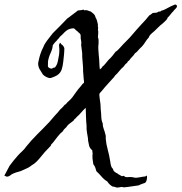

<svg xmlns="http://www.w3.org/2000/svg" viewBox="-45 -764 813 860"><path d="M748 -737.3Q747.1 -730.5 744.1 -728Q741.2 -725.6 738.3 -721.7Q735.4 -719.7 732.9 -715.8Q730.5 -711.9 725.6 -708Q720.7 -702.1 716.3 -696.3Q711.9 -690.4 706.1 -685.5Q704.1 -678.7 700.2 -674.8Q696.3 -670.9 691.4 -666Q686.5 -661.1 681.6 -657.2Q676.8 -653.3 671.9 -649.4Q663.1 -641.6 655.3 -633.3Q647.5 -625 637.7 -617.2Q629.9 -610.4 626.5 -606Q623 -601.6 621.1 -595.7Q613.3 -587.9 606.4 -576.7Q599.6 -565.4 590.8 -555.7Q586.9 -551.8 583.5 -548.8Q580.1 -545.9 576.2 -541Q572.3 -536.1 568.4 -532.2Q564.5 -528.3 559.6 -525.4Q553.7 -515.6 546.9 -509.3Q540 -502.9 534.2 -494.1Q531.2 -492.2 528.3 -489.3Q525.4 -486.3 524.4 -482.4Q519.5 -479.5 515.6 -475.1Q511.7 -470.7 508.8 -465.8Q498 -457 489.7 -446.3Q481.4 -435.5 470.7 -425.8Q467.8 -420.9 464.4 -417Q460.9 -413.1 457 -409.2Q446.3 -396.5 435.5 -385.3Q424.8 -374 414.1 -360.4Q412.1 -357.4 407.2 -352.5Q402.3 -347.7 400.4 -343.8Q399.4 -339.8 400.4 -334Q401.4 -328.1 401.4 -324.2Q406.2 -296.9 406.2 -273.4Q408.2 -256.8 408.7 -240.2Q409.2 -223.6 415 -211.9Q415 -198.2 419.4 -187Q423.8 -175.8 426.8 -163.1Q428.7 -158.2 428.7 -152.8Q428.7 -147.5 428.7 -141.6Q430.7 -118.2 437.5 -93.8Q444.3 -69.3 448.2 -43.9Q449.2 -36.1 450.7 -28.8Q452.1 -21.5 455.1 -14.6Q461.9 -6.8 461.9 -4.9Q461.9 -2.9 462.9 -1Q464.8 2.9 470.2 6.8Q475.6 10.7 480.5 12.7Q486.3 17.6 491.7 20Q497.1 22.5 501 25.4Q508.8 22.5 510.7 24.4Q512.7 26.4 515.6 28.3Q522.5 30.3 529.3 29.3Q536.1 28.3 543.9 29.3Q548.8 29.3 553.7 30.8Q558.6 32.2 565.4 32.2Q570.3 31.2 575.7 30.8Q581.1 30.3 585.9 29.3Q593.8 27.3 601.6 26.9Q609.4 26.4 613.3 21.5Q615.2 44.9 605.5 54.7Q597.7 57.6 590.3 60.1Q583 62.5 576.2 66.4Q551.8 70.3 528.3 73.2Q523.4 73.2 519 74.2Q514.6 75.2 510.7 75.2Q507.8 75.2 504.9 74.2Q502 73.2 499 73.2Q494.1 74.2 489.3 75.2Q484.4 76.2 478.5 76.2Q467.8 73.2 465.8 72.3Q463.9 71.3 460.9 72.3Q453.1 68.4 446.8 62.5Q440.4 56.6 435.5 48.8Q420.9 40 410.2 27.3Q399.4 14.6 386.7 2.9Q384.8 -4.9 381.8 -13.2Q378.9 -21.5 373 -28.3Q371.1 -39.1 369.6 -52.2Q368.2 -65.4 370.1 -79.1Q368.2 -81.1 368.7 -84.5Q369.1 -87.9 368.2 -90.8Q356.4 -100.6 354 -112.3Q351.6 -124 349.6 -133.8Q349.6 -143.6 347.7 -152.3Q345.7 -161.1 344.7 -169.9L342.8 -185.5V-200.2Q340.8 -218.8 340.3 -239.3Q339.8 -259.8 338.9 -281.2Q328.1 -271.5 318.8 -260.3Q309.6 -249 298.8 -240.2Q295.9 -235.4 291.5 -232.4Q287.1 -229.5 284.2 -223.6Q269.5 -212.9 263.2 -207.5Q256.8 -202.1 252 -194.3Q241.2 -185.5 236.3 -175.8Q223.6 -166 212.9 -151.9Q202.1 -137.7 191.4 -124Q187.5 -120.1 185.5 -118.2Q183.6 -116.2 182.6 -111.3Q170.9 -98.6 163.6 -91.3Q156.2 -84 148.4 -74.2Q138.7 -62.5 128.9 -50.8Q119.1 -39.1 107.4 -30.3Q102.5 -27.3 98.1 -24.4Q93.8 -21.5 88.9 -17.6Q82 -12.7 73.7 -9.3Q65.4 -5.9 57.6 -2Q47.9 2.9 37.6 5.4Q27.3 7.8 15.6 12.7Q7.8 15.6 1 21.5Q-5.9 27.3 -15.6 27.3Q-17.6 25.4 -20.5 24.9Q-23.4 24.4 -25.4 22.5Q-19.5 10.7 -13.7 0.5Q-7.8 -9.8 -2 -21.5Q6.8 -33.2 15.6 -44.4Q24.4 -55.7 34.2 -66.4Q43.9 -77.1 54.2 -86.4Q64.5 -95.7 73.2 -108.4Q78.1 -113.3 84 -121.1Q86.9 -124 89.4 -127.4Q91.8 -130.9 94.7 -133.8Q122.1 -163.1 149.9 -190.4Q177.7 -217.8 203.1 -249Q208 -253.9 213.4 -259.8Q218.8 -265.6 223.6 -272.5Q236.3 -283.2 245.1 -294.9Q249 -295.9 251.5 -299.3Q253.9 -302.7 256.8 -305.7Q265.6 -313.5 270 -317.9Q274.4 -322.3 278.3 -327.1Q287.1 -338.9 295.9 -351.6Q304.7 -364.3 315.4 -376Q318.4 -378.9 322.3 -384.8Q324.2 -387.7 327.1 -389.6Q330.1 -391.6 331.1 -394.5Q332 -398.4 330.1 -408.2Q329.1 -417 328.6 -427.2Q328.1 -437.5 327.1 -446.3Q327.1 -453.1 327.1 -459.5Q327.1 -465.8 326.2 -472.7Q326.2 -479.5 325.2 -485.4Q324.2 -491.2 324.2 -497.1Q323.2 -504.9 323.2 -511.2Q323.2 -517.6 323.2 -525.4Q321.3 -535.2 320.8 -543.9Q320.3 -552.7 318.4 -563.5Q320.3 -572.3 318.8 -578.6Q317.4 -585 316.4 -592.8Q316.4 -597.7 316.4 -602.5Q316.4 -607.4 314.5 -611.3Q312.5 -614.3 309.6 -616.2Q306.6 -618.2 304.7 -621.1Q296.9 -627 293.9 -629.9Q288.1 -637.7 282.2 -637.2Q276.4 -636.7 271.5 -635.7Q259.8 -632.8 251.5 -626Q243.2 -619.1 235.4 -610.4Q232.4 -607.4 229 -604.5Q225.6 -601.6 223.6 -599.6Q216.8 -589.8 214.4 -588.4Q211.9 -586.9 210 -583Q200.2 -574.2 191.4 -561.5Q190.4 -544.9 181.6 -526.4Q172.9 -507.8 169.9 -488.3V-477.5Q168.9 -465.8 170.4 -464.4Q171.9 -462.9 173.8 -460.9Q184.6 -454.1 189.9 -458Q195.3 -461.9 201.2 -461.9Q210.9 -473.6 213.9 -488.8Q216.8 -503.9 219.7 -519.5Q220.7 -527.3 220.7 -533.2Q220.7 -539.1 220.7 -544.9Q220.7 -551.8 219.7 -558.6Q218.8 -565.4 223.6 -572.3Q226.6 -571.3 227.5 -568.8Q228.5 -566.4 231.4 -564.5Q237.3 -560.5 239.3 -556.6Q241.2 -552.7 243.2 -548.8Q243.2 -535.2 241.7 -519Q240.2 -502.9 238.3 -487.3Q236.3 -468.8 231.4 -453.1Q226.6 -437.5 210.9 -426.8Q200.2 -420.9 189.5 -417Q180.7 -413.1 173.8 -415Q159.2 -418.9 147.5 -429.7Q141.6 -440.4 134.8 -450.2Q127.9 -460 126 -474.6Q126 -479.5 126 -482.4Q126 -485.4 127.9 -491.2Q130.9 -506.8 136.2 -522.9Q141.6 -539.1 149.4 -553.7Q153.3 -563.5 156.7 -568.8Q160.2 -574.2 165 -581.1Q170.9 -588.9 177.7 -597.7Q184.6 -606.4 191.4 -615.2Q208 -631.8 224.6 -648.4Q241.2 -665 256.8 -681.6Q264.6 -686.5 273.4 -693.8Q282.2 -701.2 291 -707Q293.9 -709 296.9 -711.4Q299.8 -713.9 301.8 -715.8Q305.7 -717.8 310.5 -717.8Q315.4 -717.8 320.3 -718.8Q324.2 -719.7 327.1 -720.7Q330.1 -721.7 332 -717.8Q341.8 -719.7 348.1 -716.8Q354.5 -713.9 362.3 -711.9Q366.2 -708 371.1 -704.6Q376 -701.2 378.9 -696.3Q380.9 -694.3 381.8 -689.9Q382.8 -685.5 384.8 -682.6Q388.7 -675.8 390.1 -668.9Q391.6 -662.1 393.6 -654.3Q392.6 -646.5 394 -642.6Q395.5 -638.7 393.6 -631.8Q395.5 -624 395 -615.7Q394.5 -607.4 393.6 -596.7Q396.5 -590.8 396.5 -584Q396.5 -577.1 396.5 -569.3Q394.5 -555.7 395.5 -542.5Q396.5 -529.3 397.5 -515.6Q399.4 -501 399.9 -483.9Q400.4 -466.8 402.3 -453.1Q409.2 -457 414.1 -465.8Q420.9 -470.7 427.7 -479.5Q434.6 -488.3 441.4 -496.1Q450.2 -503.9 458 -513.2Q465.8 -522.5 472.7 -532.2Q479.5 -536.1 483.9 -541Q488.3 -545.9 493.2 -550.8Q506.8 -566.4 521.5 -580.6Q536.1 -594.7 549.8 -611.3Q558.6 -622.1 567.9 -632.3Q577.1 -642.6 586.9 -653.3Q596.7 -663.1 606 -673.8Q615.2 -684.6 624 -695.3Q628.9 -697.3 631.8 -700.2Q634.8 -703.1 639.6 -706.1Q648.4 -706.1 654.3 -707Q660.2 -708 665 -711.9Q669.9 -711.9 672.4 -712.4Q674.8 -712.9 676.8 -715.8Q687.5 -717.8 698.2 -724.1Q709 -730.5 719.7 -735.4Q728.5 -739.3 736.3 -742.7Q744.1 -746.1 748 -737.3Z"/></svg>

Font: Seaweed Script
Style: Regular
Weight: 400
Designer: Squid
Foundry: Font Diner, Inc DBA Neapolitan
Version: Version 1.000